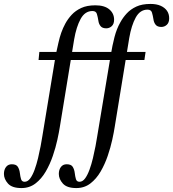

<svg xmlns="http://www.w3.org/2000/svg" viewBox="-144 -731 880 976"><path d="M-35 225Q-83 225 -103.5 202Q-124 179 -124 153Q-124 132 -113.5 118Q-103 104 -84 104Q-61 104 -53 117.5Q-45 131 -43 148.5Q-41 166 -37 179.5Q-33 193 -19 193Q-3 193 9.5 176Q22 159 32 131.5Q42 104 49.5 72.5Q57 41 62.5 12Q68 -17 71 -37L140 -455Q147 -486 153 -513.5Q159 -541 167.5 -565Q176 -589 188 -611Q201 -635 220.5 -656Q240 -677 269 -690.5Q298 -704 341 -704Q387 -704 411.5 -683.5Q436 -663 436 -631Q436 -609 424 -598Q412 -587 396 -587Q376 -587 367 -598.5Q358 -610 356 -626Q353 -645 348.5 -660Q344 -675 326 -675Q288 -675 266 -635Q244 -595 233 -531L160 -85Q156 -59 147.5 -20Q139 19 124.5 61.5Q110 104 88.5 141Q67 178 36.5 201.5Q6 225 -35 225ZM349 -426H52L56 -467H355ZM244 225Q196 225 175.5 202Q155 179 155 153Q155 132 165.5 118Q176 104 195 104Q218 104 226 117.5Q234 131 236 148.5Q238 166 242 179.5Q246 193 260 193Q276 193 288.5 176Q301 159 311 131.5Q321 104 328.5 72.5Q336 41 341.5 12Q347 -17 350 -37L419 -451Q427 -500 438 -542.5Q449 -585 468 -618Q481 -642 500.5 -663Q520 -684 549 -697.5Q578 -711 621 -711Q652 -711 673 -701.5Q694 -692 705 -676Q716 -660 716 -638Q716 -616 704 -605Q692 -594 676 -594Q656 -594 647 -605.5Q638 -617 636 -633Q633 -652 628.5 -667Q624 -682 606 -682Q568 -682 546 -642Q524 -602 513 -538L439 -85Q435 -59 426.5 -20Q418 19 403.5 61.5Q389 104 367.5 141Q346 178 315.5 201.5Q285 225 244 225ZM590 -426H331L335 -467H596Z"/></svg>

Font: STIX Two Text
Style: Italic
Weight: 400
Italic angle: -12°
Designer: Ross Mills, John Hudson & Paul Hanslow, Tiro Typeworks Ltd; with prior portions MicroPress Inc. and Coen Hoffman, Elsevi
Foundry: Tiro Typeworks Ltd
Version: Version 2.13 b171